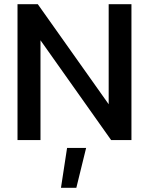

<svg xmlns="http://www.w3.org/2000/svg" viewBox="-20 -664 707 910"><path d="M63 0V-644H159.2L495.1 -169.9V-644H603V0H506.8L171.9 -473.1V0ZM269 226.1 297.9 37.1H388.2L341.8 226.1Z"/></svg>

Font: Kanit
Style: Regular
Weight: 400
Designer: Katatrad Team
Foundry: CadsonDemak
Version: Version 1.000;PS 001.000;hotconv 1.0.88;makeotf.lib2.5.64775